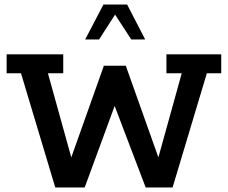

<svg xmlns="http://www.w3.org/2000/svg" viewBox="-20 -821 998 841"><path d="M222 0 72 -500H9V-583H257V-500H190L301 -100H281L435 -533H531L685 -100H665L776 -500H709V-583H949V-500H886L736 0H618L470 -389H494L351 0ZM353 -648 433 -801H537L616 -648H555L484 -757L414 -648Z"/></svg>

Font: Rokkitt SemiBold SemiBold
Style: Regular
Weight: 600
Version: Version 3.103